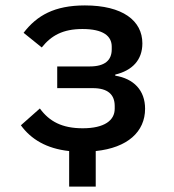

<svg xmlns="http://www.w3.org/2000/svg" viewBox="-20 -548 640 708"><path d="M235 140H333V9C450 -3 515 -62 515 -147C515 -215 473 -258 405 -269V-273C468 -288 505 -327 505 -388C505 -472 432 -528 293 -528C181 -528 116 -491 67 -427L134 -373C169 -417 212 -441 284 -441C361 -441 392 -415 392 -376V-366C392 -326 367 -303 311 -303H191V-223H322C377 -223 403 -200 403 -157V-147C403 -104 365 -75 285 -75C209 -75 162 -100 127 -148L57 -86C94 -35 151 0 235 9Z"/></svg>

Font: IBM Mono Medium
Style: Regular
Weight: 500
Monospace: yes
Designer: Mike Abbink, Paul van der Laan, Pieter van Rosmalen
Foundry: Bold Monday
Version: Version 2.3